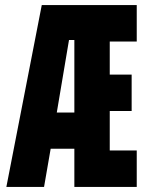

<svg xmlns="http://www.w3.org/2000/svg" viewBox="-20 -734 570 754"><path d="M5 0 144 -714H517V-571H411V-441H497V-298H411V-143H517V0H272V-150H179L153 0ZM251 -577 203 -292H272V-577Z"/></svg>

Font: Noto Sans Mono Condensed Black
Style: Regular
Weight: 900
Width: 3
Designer: Monotype Design Team
Foundry: Monotype Imaging Inc.
Version: Version 2.014